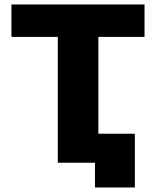

<svg xmlns="http://www.w3.org/2000/svg" viewBox="-20 -723 701 853"><path d="M236.8 0V-559.1H30.8V-703.1H622.1V-559.1H417V-128.9H579.1V109.9H401.9V0Z"/></svg>

Font: LT Superior Black
Style: Regular
Weight: 900
Designer: Daniel Lyons
Foundry: LyonsType
Version: Version 2.005